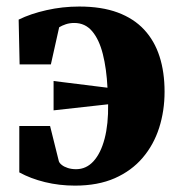

<svg xmlns="http://www.w3.org/2000/svg" viewBox="-20 -568 558 602"><path d="M215 14Q166 14 121 3Q76 -8 40.5 -27.5V-173H137L164.5 -62.5Q166.5 -56.5 173.8 -50.8Q181 -45 192.8 -41.2Q204.5 -37.5 218.5 -37.5Q250.5 -37.5 273.2 -62.5Q296 -87.5 308 -133.2Q320 -179 319 -241L148 -222V-314L317 -293Q314 -352.5 302.5 -398.2Q291 -444 269 -470Q247 -496 213 -496Q198.5 -496 186.5 -492Q174.5 -488 165.5 -482.5L139.5 -366H41.5L38.5 -506.5Q76 -525 126 -536.2Q176 -547.5 228.5 -547.5Q298.5 -547.5 349 -528.8Q399.5 -510 432 -475Q464.5 -440 480.2 -391Q496 -342 496 -280.5Q496 -220.5 479 -167.2Q462 -114 427.2 -73.2Q392.5 -32.5 339.8 -9.2Q287 14 215 14Z"/></svg>

Font: Merriweather 72pt Black
Style: Regular
Weight: 900
Version: Version 2.100